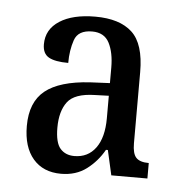

<svg xmlns="http://www.w3.org/2000/svg" viewBox="-36 -754 382 408"><g transform="rotate(5 155.0 -549.5)"><path d="M108 -380Q70 -380 48.5 -405Q27 -430 27 -475Q27 -526 57.5 -550.5Q88 -575 153 -579L195 -581V-614Q195 -646 184.5 -666.5Q174 -687 148 -687Q118 -687 110.5 -665Q103 -643 103 -616Q75 -616 61.5 -623.5Q48 -631 48 -651Q48 -683 76 -701Q104 -719 152 -719Q204 -719 230.5 -694.5Q257 -670 257 -610V-458Q257 -436 265 -427.5Q273 -419 292 -419V-386H215L203 -439H199Q185 -414 162.5 -397Q140 -380 108 -380ZM133 -420Q162 -420 178.5 -442.5Q195 -465 195 -506V-554L165 -553Q122 -552 107 -532Q92 -512 92 -477Q92 -445 103 -432.5Q114 -420 133 -420Z"/></g></svg>

Font: Noto Serif Khmer ExtraCondensed
Style: Regular
Weight: 400
Width: 2
Designer: Danh Hong and the Monotype Design Team
Foundry: Monotype Imaging Inc.
Version: Version 2.004; ttfautohint (v1.8.4.7-5d5b)